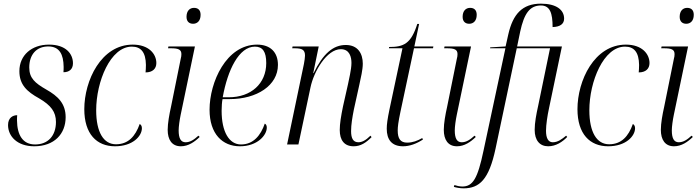

<svg xmlns="http://www.w3.org/2000/svg" viewBox="-20 -790 3827 1050"><path d="M167 10C277 10 339 -58 339 -149C339 -223 298 -264 232 -301C171 -336 140 -363 140 -421C140 -491 179 -536 244 -536C306 -536 327 -492 328 -425C328 -416 328 -406 327 -395C358 -395 379 -411 379 -444C379 -495 341 -546 248 -546C153 -546 86 -488 86 -401C86 -327 127 -289 194 -252C259 -214 286 -178 286 -123C286 -47 242 0 172 0C104 0 74 -52 73 -131C73 -140 73 -150 74 -160C51 -160 24 -147 24 -106C24 -45 74 10 167 10Z M609 10C705 10 756 -45 756 -89C756 -101 751 -108 744 -112C720 -44 681 -1 614 -1C547 -1 506 -66 506 -187C506 -344 584 -535 701 -535C751 -535 777 -504 778 -435C778 -420 777 -406 776 -394C814 -394 835 -414 835 -445C835 -495 794 -546 706 -546C533 -546 441 -349 441 -193C441 -57 509 10 609 10Z M1036 -660C1057 -660 1077 -674 1077 -709C1077 -736 1062 -747 1041 -747C1017 -747 1000 -730 1000 -698C1000 -672 1015 -660 1036 -660ZM969 10C1010 10 1044 -14 1072 -41L1065 -48C1041 -26 1020 -12 995 -12C969 -12 957 -33 957 -77C957 -97 962 -133 968 -162L1046 -536H901L899 -526H914C956 -526 972 -519 972 -494C972 -486 971 -477 968 -467L915 -205C906 -165 897 -116 897 -80C897 -26 920 10 969 10Z M1292 10C1387 10 1439 -50 1439 -92C1439 -105 1434 -111 1428 -114C1406 -50 1366 0 1298 0C1233 0 1192 -69 1192 -184C1192 -205 1194 -236 1197 -248H1236C1385 -248 1500 -323 1500 -435C1500 -505 1458 -546 1386 -546C1217 -546 1126 -340 1126 -190C1126 -57 1197 10 1292 10ZM1231 -258H1198C1225 -408 1287 -535 1374 -535C1416 -535 1436 -508 1436 -445C1436 -333 1353 -258 1231 -258Z M1914 10C1952 10 1981 -9 2012 -40L2006 -48C1980 -22 1959 -12 1940 -12C1911 -12 1900 -34 1900 -73C1900 -108 1907 -149 1915 -190L1945 -326C1953 -364 1964 -408 1964 -442C1964 -496 1938 -544 1871 -544C1802 -544 1747 -497 1695 -390H1693L1723 -536H1580L1578 -526H1591C1632 -526 1648 -518 1648 -486C1648 -475 1645 -457 1642 -440L1550 0H1612L1678 -312C1696 -399 1767 -521 1844 -521C1893 -521 1902 -476 1902 -446C1902 -409 1887 -351 1883 -329L1856 -209C1845 -156 1838 -113 1838 -79C1838 -23 1863 10 1914 10Z M2184 10C2220 10 2258 -4 2293 -27L2289 -35C2263 -20 2236 -10 2207 -10C2170 -10 2155 -31 2155 -77C2155 -96 2158 -122 2170 -179L2244 -526H2348L2350 -536H2246L2272 -659H2262C2228 -551 2188 -533 2108 -533L2107 -526H2181L2110 -192C2099 -139 2095 -110 2095 -86C2095 -27 2122 10 2184 10Z M2546 -660C2567 -660 2587 -674 2587 -709C2587 -736 2572 -747 2551 -747C2527 -747 2510 -730 2510 -698C2510 -672 2525 -660 2546 -660ZM2479 10C2520 10 2554 -14 2582 -41L2575 -48C2551 -26 2530 -12 2505 -12C2479 -12 2467 -33 2467 -77C2467 -97 2472 -133 2478 -162L2556 -536H2411L2409 -526H2424C2466 -526 2482 -519 2482 -494C2482 -486 2481 -477 2478 -467L2425 -205C2416 -165 2407 -116 2407 -80C2407 -26 2430 10 2479 10Z M2515 240C2602 240 2654 192 2690 23L2806 -526H2988L2923 -211C2913 -166 2904 -119 2904 -80C2904 -22 2932 10 2978 10C3020 10 3056 -14 3082 -41L3076 -48C3053 -29 3031 -12 3003 -12C2979 -12 2966 -33 2966 -75C2966 -107 2974 -160 2982 -196L3053 -536H2808L2825 -618C2846 -714 2876 -760 2938 -760C2988 -760 3002 -718 3002 -642C3043 -643 3065 -659 3065 -688C3065 -736 3023 -770 2938 -770C2836 -770 2785 -712 2760 -603L2745 -536L2661 -531L2660 -526H2744L2624 35C2592 187 2566 230 2508 230C2494 230 2476 226 2465 222L2462 232C2475 236 2496 240 2515 240Z M3306 10C3402 10 3453 -45 3453 -89C3453 -101 3448 -108 3441 -112C3417 -44 3378 -1 3311 -1C3244 -1 3203 -66 3203 -187C3203 -344 3281 -535 3398 -535C3448 -535 3474 -504 3475 -435C3475 -420 3474 -406 3473 -394C3511 -394 3532 -414 3532 -445C3532 -495 3491 -546 3403 -546C3230 -546 3138 -349 3138 -193C3138 -57 3206 10 3306 10Z M3733 -660C3754 -660 3774 -674 3774 -709C3774 -736 3759 -747 3738 -747C3714 -747 3697 -730 3697 -698C3697 -672 3712 -660 3733 -660ZM3666 10C3707 10 3741 -14 3769 -41L3762 -48C3738 -26 3717 -12 3692 -12C3666 -12 3654 -33 3654 -77C3654 -97 3659 -133 3665 -162L3743 -536H3598L3596 -526H3611C3653 -526 3669 -519 3669 -494C3669 -486 3668 -477 3665 -467L3612 -205C3603 -165 3594 -116 3594 -80C3594 -26 3617 10 3666 10Z"/></svg>

Font: Noto Serif Display SemiCondensed Light
Style: Italic
Weight: 300
Width: 4
Italic angle: -12°
Designer: Monotype Design Team
Foundry: Monotype Imaging Inc.
Version: Version 2.009